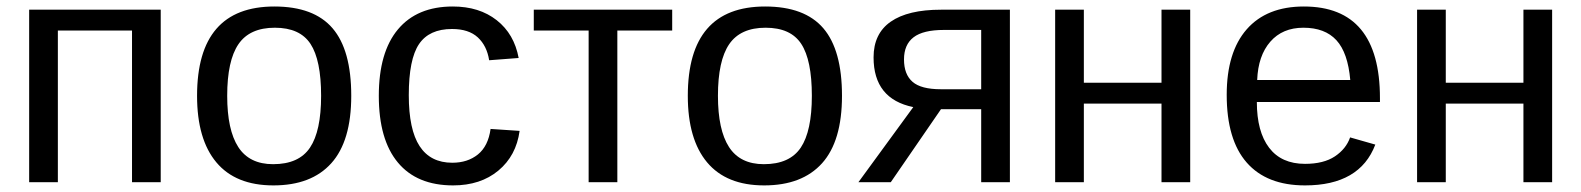

<svg xmlns="http://www.w3.org/2000/svg" viewBox="-20 -558 4843 588"><path d="M472.2 -528.3V0H384.3V-464.4H157.2V0H69.3V-528.3Z M1055.7 -264.6Q1055.7 -126 994.6 -58.1Q933.6 9.8 817.4 9.8Q701.7 9.8 642.6 -60.8Q583.5 -131.3 583.5 -264.6Q583.5 -538.1 820.3 -538.1Q941.4 -538.1 998.5 -471.4Q1055.7 -404.8 1055.7 -264.6ZM963.4 -264.6Q963.4 -374 930.9 -423.6Q898.4 -473.1 821.8 -473.1Q744.6 -473.1 710.2 -422.6Q675.8 -372.1 675.8 -264.6Q675.8 -160.2 709.7 -107.7Q743.7 -55.2 816.4 -55.2Q895.5 -55.2 929.4 -106Q963.4 -156.7 963.4 -264.6Z M1231.9 -266.6Q1231.9 -161.1 1265.1 -110.4Q1298.3 -59.6 1365.2 -59.6Q1412.1 -59.6 1443.6 -85Q1475.1 -110.4 1482.4 -163.1L1571.3 -157.2Q1561 -81.1 1506.3 -35.6Q1451.7 9.8 1367.7 9.8Q1256.8 9.8 1198.5 -60.3Q1140.1 -130.4 1140.1 -264.6Q1140.1 -397.9 1198.7 -468Q1257.3 -538.1 1366.7 -538.1Q1447.8 -538.1 1501.2 -496.1Q1554.7 -454.1 1568.4 -380.4L1478 -373.5Q1471.2 -417.5 1443.4 -443.4Q1415.5 -469.2 1364.3 -469.2Q1294.4 -469.2 1263.2 -422.9Q1231.9 -376.5 1231.9 -266.6Z M1614.7 -528.3H2038.6V-464.4H1870.6V0H1782.7V-464.4H1614.7Z M2558.6 -264.6Q2558.6 -126 2497.6 -58.1Q2436.5 9.8 2320.3 9.8Q2204.6 9.8 2145.5 -60.8Q2086.4 -131.3 2086.4 -264.6Q2086.4 -538.1 2323.2 -538.1Q2444.3 -538.1 2501.5 -471.4Q2558.6 -404.8 2558.6 -264.6ZM2466.3 -264.6Q2466.3 -374 2433.8 -423.6Q2401.4 -473.1 2324.7 -473.1Q2247.6 -473.1 2213.1 -422.6Q2178.7 -372.1 2178.7 -264.6Q2178.7 -160.2 2212.6 -107.7Q2246.6 -55.2 2319.3 -55.2Q2398.4 -55.2 2432.4 -106Q2466.3 -156.7 2466.3 -264.6Z M2861.8 -223.6 2708 0H2608.9L2776.9 -230Q2655.3 -254.9 2655.3 -382.3Q2655.3 -455.1 2708 -491.7Q2760.7 -528.3 2861.8 -528.3H3072.8V0H2984.9V-223.6ZM2984.9 -466.3H2870.6Q2807.1 -466.3 2777.8 -443.8Q2748.5 -421.4 2748.5 -376Q2748.5 -330.1 2774.7 -307.4Q2800.8 -284.7 2861.3 -284.7H2984.9Z M3299.3 -528.3V-304.7H3537.1V-528.3H3625V0H3537.1V-240.7H3299.3V0H3211.4V-528.3Z M3829.1 -245.6Q3829.1 -154.8 3866.7 -105.5Q3904.3 -56.2 3976.6 -56.2Q4033.7 -56.2 4068.1 -79.1Q4102.5 -102.1 4114.7 -137.2L4191.9 -115.2Q4144.5 9.8 3976.6 9.8Q3859.4 9.8 3798.1 -60.1Q3736.8 -129.9 3736.8 -267.6Q3736.8 -398.4 3798.1 -468.3Q3859.4 -538.1 3973.1 -538.1Q4206.1 -538.1 4206.1 -257.3V-245.6ZM4115.2 -313Q4107.9 -396.5 4072.8 -434.8Q4037.6 -473.1 3971.7 -473.1Q3907.7 -473.1 3870.4 -430.4Q3833 -387.7 3830.1 -313Z M4407.7 -528.3V-304.7H4645.5V-528.3H4733.4V0H4645.5V-240.7H4407.7V0H4319.8V-528.3Z"/></svg>

Font: Arial
Style: Regular
Weight: 400
Designer: Steve Matteson
Foundry: Ascender Corporation
Version: Version 2.00.3